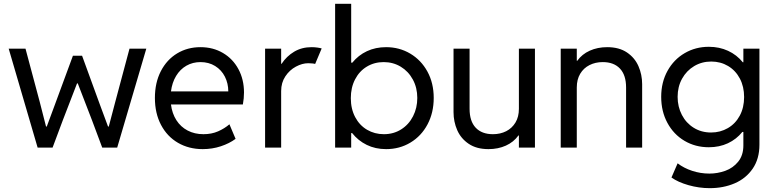

<svg xmlns="http://www.w3.org/2000/svg" viewBox="-20 -772 4058 1004"><path d="M25.4 -517.6H113.3L187.5 -240.2L220.7 -110.4H224.6L266.6 -223.6L361.3 -480.5H409.2L502.9 -223.6L544.9 -110.4H548.8L583 -240.2L657.2 -517.6H745.1L592.8 0H514.6L460.9 -143.6L386.7 -335.9H382.8L308.6 -143.6L254.9 0H176.8Z M790 -259.8Q790 -339.4 821 -399.7Q852.1 -460 906.2 -492.7Q960.4 -525.4 1028.3 -525.4Q1094.2 -525.4 1146 -494.9Q1197.8 -464.4 1226.8 -410.4Q1255.9 -356.4 1255.9 -288.1Q1255.9 -257.8 1250 -225.6H874Q879.9 -178.7 902.3 -143.6Q924.8 -108.4 961.2 -89.4Q997.6 -70.3 1043.9 -70.3Q1086.4 -70.3 1120.4 -85.2Q1154.3 -100.1 1179.7 -122.1L1211.9 -45.9Q1179.7 -22 1134.8 -7.1Q1089.8 7.8 1040 7.8Q967.8 7.8 910.9 -25.1Q854 -58.1 822 -118.9Q790 -179.7 790 -259.8ZM1173.8 -293.9Q1173.8 -335.9 1156 -371.1Q1138.2 -406.2 1105 -426.8Q1071.8 -447.3 1028.3 -447.3Q987.8 -447.3 954.8 -428.5Q921.9 -409.7 900.9 -375Q879.9 -340.3 874 -293.9Z M1366.2 -517.6H1450.2V-438.5H1452.6Q1478.5 -478 1518.3 -501.7Q1558.1 -525.4 1609.4 -525.4Q1625 -525.4 1640.1 -523.2Q1655.3 -521 1662.1 -518.6L1627.9 -437.5Q1625 -439 1614.5 -440.2Q1604 -441.4 1591.8 -441.4Q1560.5 -441.4 1527.3 -423.6Q1494.1 -405.8 1472.2 -372.8Q1450.2 -339.8 1450.2 -295.9V0H1366.2Z M1732.4 -752H1816.4V-444.3H1822.3Q1854 -483.4 1898.9 -504.4Q1943.8 -525.4 1999 -525.4Q2068.4 -525.4 2125.2 -491.7Q2182.1 -458 2215.1 -397.7Q2248 -337.4 2248 -259.8Q2248 -182.6 2215.6 -121.6Q2183.1 -60.5 2126.2 -26.4Q2069.3 7.8 1999 7.8Q1942.9 7.8 1897.7 -14.4Q1852.5 -36.6 1821.3 -76.2H1816.4V0H1732.4ZM2162.1 -259.8Q2162.1 -313 2138.9 -356Q2115.7 -398.9 2075.7 -423.1Q2035.6 -447.3 1986.3 -447.3Q1937.5 -447.3 1898.2 -423.6Q1858.9 -399.9 1836.7 -356.9Q1814.5 -314 1814.5 -258.8Q1814.5 -202.6 1837.2 -159.7Q1859.9 -116.7 1899.4 -93.5Q1939 -70.3 1987.3 -70.3Q2038.1 -70.3 2077.9 -95.5Q2117.7 -120.6 2139.9 -164.1Q2162.1 -207.5 2162.1 -259.8Z M2351.6 -185.5V-517.6H2435.5V-203.1Q2435.5 -138.2 2467.5 -104.2Q2499.5 -70.3 2557.6 -70.3Q2596.2 -70.3 2627 -85.9Q2657.7 -101.6 2675.5 -131.3Q2693.4 -161.1 2693.4 -203.1V-517.6H2777.3V0H2693.4V-63.5H2690.9Q2666 -28.8 2625.2 -10.5Q2584.5 7.8 2534.2 7.8Q2472.2 7.8 2431.2 -19.8Q2390.1 -47.4 2370.8 -91.6Q2351.6 -135.7 2351.6 -185.5Z M2912.1 -517.6H2996.1V-454.1H2998.5Q3023.4 -488.8 3064.2 -507.1Q3105 -525.4 3155.3 -525.4Q3217.3 -525.4 3258.3 -497.8Q3299.3 -470.2 3318.6 -426Q3337.9 -381.8 3337.9 -332V0H3253.9V-314.5Q3253.9 -379.4 3221.9 -413.3Q3189.9 -447.3 3131.8 -447.3Q3093.3 -447.3 3062.5 -431.6Q3031.7 -416 3013.9 -386.2Q2996.1 -356.4 2996.1 -314.5V0H2912.1Z M3491.2 156.2 3523.4 82Q3555.7 106.9 3599.4 121.3Q3643.1 135.7 3689.5 135.7Q3732.4 135.7 3772.9 121.1Q3813.5 106.4 3840.3 73.2Q3867.2 40 3867.2 -11.7V-82H3861.8Q3831.1 -43.9 3786.4 -22.9Q3741.7 -2 3686.5 -2Q3616.2 -2 3559.3 -35.6Q3502.4 -69.3 3470 -129.4Q3437.5 -189.5 3437.5 -265.6Q3437.5 -341.8 3470.5 -401.4Q3503.4 -460.9 3560.3 -494.1Q3617.2 -527.3 3686.5 -527.3Q3741.7 -527.3 3787.1 -506.3Q3832.5 -485.4 3864.3 -446.3H3867.2V-517.6H3951.2V-15.6Q3951.2 58.6 3916 109.9Q3880.9 161.1 3822 186.5Q3763.2 211.9 3691.4 211.9Q3635.3 211.9 3580.3 196.3Q3525.4 180.7 3491.2 156.2ZM3871.1 -264.6Q3871.1 -318.8 3848.9 -361.1Q3826.7 -403.3 3787.4 -426.8Q3748 -450.2 3699.2 -450.2Q3649.9 -450.2 3609.9 -426.3Q3569.8 -402.3 3546.6 -360.4Q3523.4 -318.4 3523.4 -265.6Q3523.4 -213.9 3545.7 -171.1Q3567.9 -128.4 3607.7 -103.8Q3647.5 -79.1 3698.2 -79.1Q3746.6 -79.1 3786.1 -102.1Q3825.7 -125 3848.4 -167.2Q3871.1 -209.5 3871.1 -264.6Z"/></svg>

Font: Reddit Sans Chocolate
Style: Regular
Weight: 400
Designer: Stephen Hutchings
Foundry: Reddit
Version: Version 1.013